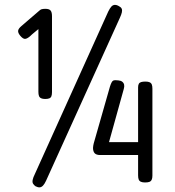

<svg xmlns="http://www.w3.org/2000/svg" viewBox="-20 -754 733 805"><path d="M129 27Q122 22 118.5 16Q115 10 117 0Q119 -10 126 -24L434 -706Q441 -720 447 -726.5Q453 -733 461 -733.5Q469 -734 479 -728Q487 -724 490 -718Q493 -712 491 -702.5Q489 -693 482 -678L173 4Q167 17 160.5 24Q154 31 146.5 31.5Q139 32 129 27ZM588 11Q577 11 570.5 8Q564 5 561.5 -1.5Q559 -8 559 -19V-104H400Q384 -104 377 -111.5Q370 -119 370 -134Q370 -139 371 -143.5Q372 -148 373 -153L441 -391Q448 -413 454.5 -416Q461 -419 476 -417Q487 -416 493 -411Q499 -406 500.5 -398.5Q502 -391 499 -381L437 -158H559V-388Q559 -397 562 -402.5Q565 -408 572 -410Q579 -412 590 -412Q601 -412 607.5 -409Q614 -406 616.5 -399.5Q619 -393 619 -382V-17Q619 -7 616 -0.5Q613 6 606.5 8.5Q600 11 588 11ZM169 -339Q159 -339 152.5 -342Q146 -345 143.5 -351.5Q141 -358 141 -369V-632Q133 -625 123.5 -617.5Q114 -610 106 -602Q93 -591 84.5 -591Q76 -591 65 -604Q55 -616 56 -625Q57 -634 70 -645L141 -706Q149 -714 155.5 -715.5Q162 -717 170 -717Q186 -717 192 -710Q198 -703 198 -686V-368Q198 -357 195.5 -350.5Q193 -344 186.5 -341.5Q180 -339 169 -339Z"/></svg>

Font: Fredoka SemiCondensed Light
Style: Regular
Weight: 300
Width: 4
Designer: Ben Nathan
Foundry: Milena B. Brandão, Ben Nathan
Version: Version 2.001